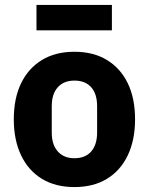

<svg xmlns="http://www.w3.org/2000/svg" viewBox="-20 -747 604 779"><path d="M282 12Q205 12 150 -21.5Q95 -55 65.5 -117Q36 -179 36 -263Q36 -348 65.5 -409Q95 -470 150 -503.5Q205 -537 282 -537Q359 -537 414 -503.5Q469 -470 498.5 -409Q528 -348 528 -263Q528 -179 498.5 -117Q469 -55 414 -21.5Q359 12 282 12ZM282 -105Q326 -105 350 -132.5Q374 -160 374 -209V-316Q374 -366 350 -393Q326 -420 282 -420Q239 -420 214.5 -393Q190 -366 190 -316V-209Q190 -160 214.5 -132.5Q239 -105 282 -105ZM128 -624V-727H434V-624Z"/></svg>

Font: IBM Plex Sans
Style: Regular
Weight: 400
Designer: Mike Abbink, Paul van der Laan, Pieter van Rosmalen
Foundry: Bold Monday
Version: Version 3.201